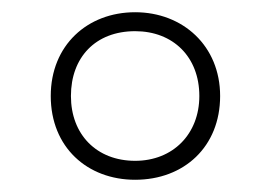

<svg xmlns="http://www.w3.org/2000/svg" viewBox="-20 -744 443 314"><path d="M201 -450C281 -450 340 -504 340 -587C340 -669 279 -724 201 -724C123 -724 63 -670 63 -587C63 -503 123 -450 201 -450ZM201 -481C138 -481 96 -524 96 -587C96 -650 136 -693 201 -693C263 -693 306 -651 306 -587C306 -525 263 -481 201 -481Z"/></svg>

Font: Noto Sans Lao UI SemCond ExtLt
Style: Regular
Weight: 200
Width: 4
Designer: Monotype Design Team
Foundry: Monotype Imaging Inc.
Version: Version 2.000